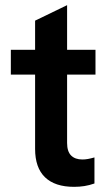

<svg xmlns="http://www.w3.org/2000/svg" viewBox="-20 -714 412 744"><path d="M267 10Q193 10 154.5 -27Q116 -64 116 -137V-634L240 -694V-160Q240 -127 255.5 -111.5Q271 -96 299 -96Q310 -96 321 -98Q332 -100 346 -104V-3Q326 4 307 7Q288 10 267 10ZM22 -425V-521H350V-425Z"/></svg>

Font: TikTok Sans 24pt SemiBold
Style: Regular
Weight: 600
Version: Version 4.000